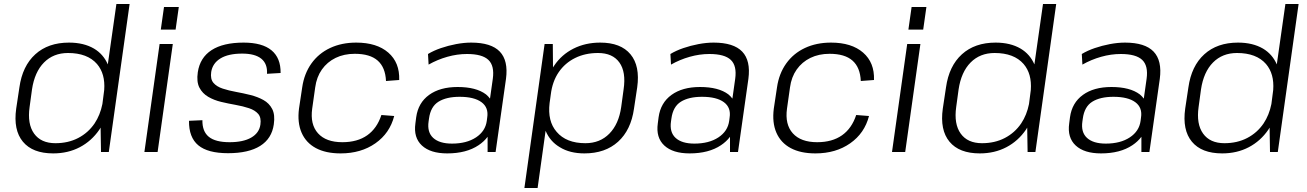

<svg xmlns="http://www.w3.org/2000/svg" viewBox="-20 -760 6536 960"><path d="M246 7Q143 7 94.5 -51.5Q46 -110 61 -217L77 -323Q92 -430 156.5 -488.5Q221 -547 325 -547Q399 -547 450 -517Q497 -489 519 -438L562 -740H628L524 0H485L483 -122Q480 -117 477 -112Q438 -55 379 -24Q320 7 246 7ZM257 -44Q321 -44 371 -70Q421 -96 453 -143Q481 -185 492 -240L501 -310Q507 -391 465 -440Q417 -495 320 -495Q247 -495 200 -447.5Q153 -400 140 -313L128 -225Q116 -140 150.5 -92Q185 -44 257 -44Z M844 -540 768 0H702L778 -540ZM874 -725 858 -612H784L800 -725Z M1120 6Q1019 6 971.5 -33.5Q924 -73 925 -156L992 -159Q991 -103 1024 -76Q1057 -49 1128 -49Q1196 -49 1236 -72Q1276 -95 1282 -137Q1287 -172 1271 -190.5Q1255 -209 1225 -219Q1195 -229 1158.5 -235.5Q1122 -242 1086 -250.5Q1050 -259 1021 -276Q992 -293 977 -322Q962 -351 969 -399Q980 -472 1038 -509.5Q1096 -547 1198 -547Q1291 -547 1337.5 -508.5Q1384 -470 1383 -395L1315 -391Q1318 -441 1286.5 -466.5Q1255 -492 1191 -492Q1122 -492 1082.5 -468Q1043 -444 1036 -400Q1031 -365 1047 -346Q1063 -327 1093.5 -317Q1124 -307 1160 -300.5Q1196 -294 1232 -285Q1268 -276 1297 -260Q1326 -244 1341 -215Q1356 -186 1349 -138Q1339 -67 1281 -30.5Q1223 6 1120 6Z M1683 7Q1609 7 1559.5 -19.5Q1510 -46 1488 -96.5Q1466 -147 1475 -217L1491 -323Q1501 -392 1537 -442.5Q1573 -493 1630.5 -520Q1688 -547 1761 -547Q1864 -547 1921.5 -497Q1979 -447 1976 -360L1910 -355Q1907 -423 1868.5 -457Q1830 -491 1754 -491Q1700 -491 1658 -470.5Q1616 -450 1589.5 -412.5Q1563 -375 1556 -323L1541 -217Q1530 -138 1570 -93.5Q1610 -49 1692 -49Q1767 -49 1816 -83.5Q1865 -118 1887 -185L1951 -180Q1929 -94 1857 -43.5Q1785 7 1683 7Z M2216 7Q2132 7 2089.5 -32.5Q2047 -72 2057 -143L2061 -174Q2071 -246 2125.5 -285.5Q2180 -325 2268 -325Q2361 -325 2410 -288Q2422 -278 2430 -267L2444 -366Q2453 -431 2422 -460.5Q2391 -490 2315 -490Q2266 -490 2216.5 -476Q2167 -462 2123 -437L2120 -490Q2148 -507 2184.5 -519.5Q2221 -532 2260.5 -539.5Q2300 -547 2336 -547Q2436 -547 2479 -502Q2522 -457 2510 -366L2458 0H2418V-76Q2400 -52 2373 -34Q2312 7 2216 7ZM2240 -42Q2313 -42 2360 -73Q2407 -104 2414 -156L2416 -172Q2424 -222 2387.5 -249Q2351 -276 2278 -276Q2212 -276 2172.5 -251.5Q2133 -227 2125 -167L2123 -153Q2115 -99 2146 -70.5Q2177 -42 2240 -42Z M2902 7Q2829 7 2779 -24Q2730 -53 2708 -106L2668 180H2602L2703 -540H2744L2745 -423Q2748 -427 2751 -432Q2788 -487 2847.5 -517Q2907 -547 2981 -547Q3084 -547 3132.5 -488.5Q3181 -430 3166 -323L3150 -217Q3135 -110 3070.5 -51.5Q3006 7 2902 7ZM2907 -44Q2980 -44 3027 -92Q3074 -140 3086 -225L3098 -313Q3111 -400 3077 -447.5Q3043 -495 2970 -495Q2906 -495 2855.5 -470Q2805 -445 2773.5 -399Q2742 -353 2734 -288L2731 -266L2728 -245Q2717 -154 2763 -101Q2811 -44 2907 -44Z M3428 7Q3344 7 3301.5 -32.5Q3259 -72 3269 -143L3273 -174Q3283 -246 3337.5 -285.5Q3392 -325 3480 -325Q3573 -325 3622 -288Q3634 -278 3642 -267L3656 -366Q3665 -431 3634 -460.5Q3603 -490 3527 -490Q3478 -490 3428.5 -476Q3379 -462 3335 -437L3332 -490Q3360 -507 3396.5 -519.5Q3433 -532 3472.5 -539.5Q3512 -547 3548 -547Q3648 -547 3691 -502Q3734 -457 3722 -366L3670 0H3630V-76Q3612 -52 3585 -34Q3524 7 3428 7ZM3452 -42Q3525 -42 3572 -73Q3619 -104 3626 -156L3628 -172Q3636 -222 3599.5 -249Q3563 -276 3490 -276Q3424 -276 3384.5 -251.5Q3345 -227 3337 -167L3335 -153Q3327 -99 3358 -70.5Q3389 -42 3452 -42Z M4057 7Q3983 7 3933.5 -19.5Q3884 -46 3862 -96.5Q3840 -147 3849 -217L3865 -323Q3875 -392 3911 -442.5Q3947 -493 4004.5 -520Q4062 -547 4135 -547Q4238 -547 4295.5 -497Q4353 -447 4350 -360L4284 -355Q4281 -423 4242.5 -457Q4204 -491 4128 -491Q4074 -491 4032 -470.5Q3990 -450 3963.5 -412.5Q3937 -375 3930 -323L3915 -217Q3904 -138 3944 -93.5Q3984 -49 4066 -49Q4141 -49 4190 -83.5Q4239 -118 4261 -185L4325 -180Q4303 -94 4231 -43.5Q4159 7 4057 7Z M4582 -540 4506 0H4440L4516 -540ZM4612 -725 4596 -612H4522L4538 -725Z M4879 7Q4776 7 4727.5 -51.5Q4679 -110 4694 -217L4710 -323Q4725 -430 4789.5 -488.5Q4854 -547 4958 -547Q5032 -547 5083 -517Q5130 -489 5152 -438L5195 -740H5261L5157 0H5118L5116 -122Q5113 -117 5110 -112Q5071 -55 5012 -24Q4953 7 4879 7ZM4890 -44Q4954 -44 5004 -70Q5054 -96 5086 -143Q5114 -185 5125 -240L5134 -310Q5140 -391 5098 -440Q5050 -495 4953 -495Q4880 -495 4833 -447.5Q4786 -400 4773 -313L4761 -225Q4749 -140 4783.5 -92Q4818 -44 4890 -44Z M5485 7Q5401 7 5358.5 -32.5Q5316 -72 5326 -143L5330 -174Q5340 -246 5394.5 -285.5Q5449 -325 5537 -325Q5630 -325 5679 -288Q5691 -278 5699 -267L5713 -366Q5722 -431 5691 -460.5Q5660 -490 5584 -490Q5535 -490 5485.5 -476Q5436 -462 5392 -437L5389 -490Q5417 -507 5453.5 -519.5Q5490 -532 5529.5 -539.5Q5569 -547 5605 -547Q5705 -547 5748 -502Q5791 -457 5779 -366L5727 0H5687V-76Q5669 -52 5642 -34Q5581 7 5485 7ZM5509 -42Q5582 -42 5629 -73Q5676 -104 5683 -156L5685 -172Q5693 -222 5656.5 -249Q5620 -276 5547 -276Q5481 -276 5441.5 -251.5Q5402 -227 5394 -167L5392 -153Q5384 -99 5415 -70.5Q5446 -42 5509 -42Z M6091 7Q5988 7 5939.5 -51.5Q5891 -110 5906 -217L5922 -323Q5937 -430 6001.5 -488.5Q6066 -547 6170 -547Q6244 -547 6295 -517Q6342 -489 6364 -438L6407 -740H6473L6369 0H6330L6328 -122Q6325 -117 6322 -112Q6283 -55 6224 -24Q6165 7 6091 7ZM6102 -44Q6166 -44 6216 -70Q6266 -96 6298 -143Q6326 -185 6337 -240L6346 -310Q6352 -391 6310 -440Q6262 -495 6165 -495Q6092 -495 6045 -447.5Q5998 -400 5985 -313L5973 -225Q5961 -140 5995.5 -92Q6030 -44 6102 -44Z"/></svg>

Font: Pathway Extreme 8pt Thin 12pt ExtraLight
Style: Italic
Weight: 250
Italic angle: -8°
Version: Version 1.001;gftools[0.9.26]